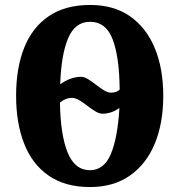

<svg xmlns="http://www.w3.org/2000/svg" viewBox="-20 -745 724 775"><path d="M343 10Q243 10 176.5 -36Q110 -82 77.5 -165Q45 -248 45 -359Q45 -470 77.5 -552Q110 -634 176.5 -679.5Q243 -725 344 -725Q439 -725 504.5 -679.5Q570 -634 604.5 -551.5Q639 -469 639 -358Q639 -247 604.5 -164.5Q570 -82 504 -36Q438 10 343 10ZM429 -371Q437 -371 446 -373.5Q455 -376 463 -383Q462 -514 435 -585.5Q408 -657 343 -657Q283 -657 255 -590.5Q227 -524 223 -405Q246 -421 267 -428Q288 -435 307 -435Q320 -435 335.5 -425.5Q351 -416 367.5 -403Q384 -390 399.5 -380.5Q415 -371 429 -371ZM343 -58Q400 -58 427.5 -123.5Q455 -189 462 -309Q443 -296 426.5 -291Q410 -286 394 -286Q381 -286 365 -295.5Q349 -305 332.5 -318Q316 -331 300 -340.5Q284 -350 270 -350Q245 -350 222 -331Q224 -201 253 -129.5Q282 -58 343 -58Z"/></svg>

Font: Noto Serif ExtraCondensed Black
Style: Regular
Weight: 900
Width: 2
Designer: Monotype Design Team
Foundry: Monotype Imaging Inc.
Version: Version 2.015; ttfautohint (v1.8.4.7-5d5b)